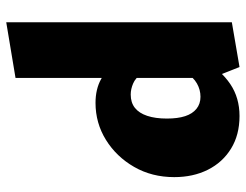

<svg xmlns="http://www.w3.org/2000/svg" viewBox="-104 -376 769 600"><g transform="rotate(90 280.0 -75.5)"><path d="M301 10Q258 10 226.5 -7.5Q195 -25 176 -53L212 -132Q223 -115 240.5 -107.5Q258 -100 275 -100Q300 -100 316.5 -113Q333 -126 341.5 -151.5Q350 -177 350 -213Q350 -247 342.5 -270Q335 -293 319.5 -305.5Q304 -318 282 -318Q260 -318 240.5 -307Q221 -296 205 -271L159 -320Q199 -382 242 -411Q285 -440 342 -440Q401 -440 444 -413.5Q487 -387 510 -341Q533 -295 533 -236Q533 -166 501 -110.5Q469 -55 416.5 -22.5Q364 10 301 10ZM49 289V-416L189 -440L223 -354V260Z"/></g></svg>

Font: Ysabeau Office Black
Style: Regular
Weight: 900
Designer: Christian Thalmann (Catharsis Fonts)
Version: Version 2.001;gftools[0.9.30]; featfreeze: tnum,lnum,ss02